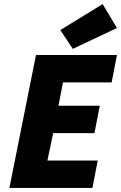

<svg xmlns="http://www.w3.org/2000/svg" viewBox="-20 -919 592 939"><path d="M336 -680 275 -772 482 -899 552 -782ZM26 0 156 -650H552L526 -516H288L266 -402H468L442 -268H240L212 -134H458L432 0Z"/></svg>

Font: TypoPRO Source Sans Pro
Style: Italic
Weight: 900
Italic angle: -11°
Designer: Paul D. Hunt
Foundry: Adobe Systems Incorporated
Version: Version 1.075;PS 2.000;hotconv 1.0.86;makeotf.lib2.5.63406